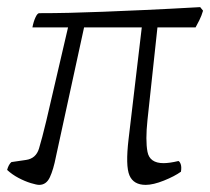

<svg xmlns="http://www.w3.org/2000/svg" viewBox="-24 -519 590 539"><path d="M86 0Q79 0 62.5 -5Q46 -10 28 -19.5Q10 -29 -4 -42Q0 -57 8 -64L49 -70Q77 -74 85.5 -102Q94 -130 106 -180L167 -442H67Q70 -458 75.5 -470Q81 -482 86 -482Q128 -482 171 -483Q214 -484 265.5 -486Q317 -488 383.5 -491Q450 -494 538 -499L546 -489Q542 -475 535.5 -462Q529 -449 525 -442H418L390 -182Q384 -125 390 -93Q396 -61 435 -61Q452 -61 477 -67Q481 -65 483.5 -57.5Q486 -50 484 -37Q466 -24 436 -12Q406 0 385 0Q351 0 339.5 -26.5Q328 -53 337 -129L374 -442H212L133 -79Q126 -43 116 -21.5Q106 0 86 0Z"/></svg>

Font: Texturina Thin
Style: Italic
Weight: 100
Italic angle: -11°
Designer: Guillermo Torres Carreño
Foundry: Omnibus-Type
Version: Version 1.002; ttfautohint (v1.8.3)